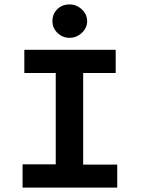

<svg xmlns="http://www.w3.org/2000/svg" viewBox="-20 -848 640 868"><path d="M82 0V-105H232V-518H90V-623H503V-518H356V-104H510V0ZM295 -677Q262 -677 239.5 -699.5Q217 -722 217 -752Q217 -785 239 -806.5Q261 -828 295 -828Q326 -828 350 -805.5Q374 -783 374 -752Q374 -722 350 -699.5Q326 -677 295 -677Z"/></svg>

Font: Inconsolata Expanded ExtraBold
Style: Regular
Weight: 800
Width: 7
Monospace: yes
Designer: Raph Levien, Cyreal, Brenton Simpson
Foundry: Raph Levien, Cyreal, Google
Version: Version 3.001; ttfautohint (v1.8.2.53-6de2)